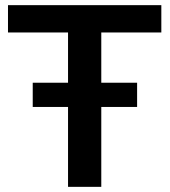

<svg xmlns="http://www.w3.org/2000/svg" viewBox="-20 -725 659 745"><path d="M244 0V-599H11V-705H606V-599H373V0ZM107 -310V-404H512V-310Z"/></svg>

Font: MulishBold
Style: Bold
Weight: 700
Designer: Vernon Adams
Foundry: Vernon Adams
Version: Version 3.602; ttfautohint (v1.8.3)